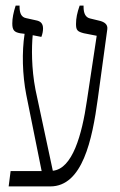

<svg xmlns="http://www.w3.org/2000/svg" viewBox="-20 -667 431 687"><path d="M11 0H160C275 0 310 -166 330 -314L364 -563C366 -580 353 -588 339 -592L302 -601C286 -605 279 -619 279 -643V-647H265C256 -621 252 -602 252 -581C252 -559 257 -554 280 -548L326 -539L291 -307C273 -183 239 -63 169 -56L107 -346C92 -423 93 -498 97 -541L128 -535C132 -545 134 -556 134 -565C134 -583 125 -591 110 -594L74 -602C57 -605 50 -619 50 -643V-647H36C28 -622 24 -602 24 -583C24 -559 31 -552 52 -548L68 -546C58 -481 60 -400 74 -328L129 -55H18Z"/></svg>

Font: Noto Serif Hebrew ExtraCondensed Light
Style: Regular
Weight: 300
Width: 2
Designer: Monotype Design Team
Foundry: Monotype Imaging Inc.
Version: Version 2.004